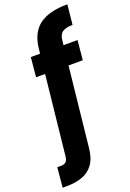

<svg xmlns="http://www.w3.org/2000/svg" viewBox="-247 -843 782 1155"><g transform="rotate(-20 144.0 -265.5)"><path d="M-58 248 -46 121H-21Q0 121 10.5 110Q21 99 23 75L93 -583Q103 -686 165.5 -732.5Q228 -779 346 -779L333 -652Q290 -652 268 -637Q246 -622 243 -583L173 75Q167 141 139.5 179Q112 217 68 232.5Q24 248 -32 248ZM19 -431 31 -556H330L318 -431Z"/></g></svg>

Font: DM Sans 36pt Black
Style: Regular
Weight: 900
Designer: Colophon Foundry, Jonny Pinhorn
Foundry: Colophon Foundry
Version: Version 4.004;gftools[0.9.30]